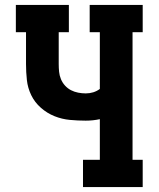

<svg xmlns="http://www.w3.org/2000/svg" viewBox="-20 -755 640 775"><path d="M315 0V-110H383V-274Q369 -271 355 -269.5Q341 -268 326 -268Q294 -268 262 -271Q230 -274 200 -286Q170 -298 145 -320Q120 -342 106 -371Q92 -400 88.5 -432Q85 -464 85 -497V-625H44V-735H258V-625H217V-497Q217 -481 218.5 -465.5Q220 -450 226 -435.5Q232 -421 242.5 -409.5Q253 -398 266.5 -391Q280 -384 295.5 -381Q311 -378 326 -378Q342 -378 356.5 -382.5Q371 -387 383 -396V-625H342V-735H556V-625H515V-110H556V0Z"/></svg>

Font: Iosevka HT Extrabold Extended
Style: Regular
Weight: 800
Width: 7
Monospace: yes
Designer: Belleve Invis
Foundry: Belleve Invis
Version: Version 32.3.0; ttfautohint (v1.8.4)